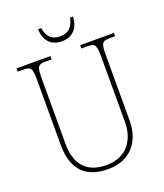

<svg xmlns="http://www.w3.org/2000/svg" viewBox="-160 -988 940 1103"><g transform="rotate(-20 310.5 -436.5)"><path d="M311 -771C379 -771 416 -815 418 -883H400C390 -824 357 -801 311 -801C264 -801 234 -824 224 -883H205C207 -814 244 -771 311 -771ZM309 10C452 10 520 -88 520 -211V-606C520 -683 526 -694 576 -694H607V-714H401V-694H436C486 -694 492 -683 492 -606V-213C492 -109 439 -15 308 -15C198 -15 128 -75 128 -210V-606C128 -683 134 -694 184 -694H219V-714H12V-694H44C94 -694 100 -683 100 -607V-214C100 -52 184 10 309 10Z"/></g></svg>

Font: Noto Serif Myanmar SemiCondensed Thin
Style: Regular
Weight: 100
Width: 4
Designer: Ben Mitchell and the Monotype Design Team
Foundry: Monotype Imaging Inc.
Version: Version 2.106